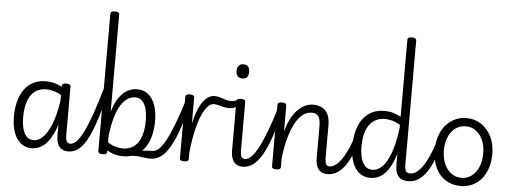

<svg xmlns="http://www.w3.org/2000/svg" viewBox="-64 -1305 4044 1514"><g transform="rotate(5 1958.5 -548.0)"><path d="M227 17Q178 17 142 -11.5Q106 -40 86.5 -93.5Q67 -147 67 -223Q67 -275 76.5 -320.5Q86 -366 104.5 -402.5Q123 -439 150.5 -465Q178 -491 214 -505Q250 -519 295 -519Q337 -519 373 -507.5Q409 -496 449 -469V-403Q408 -434 370.5 -445Q333 -456 304 -456Q272 -456 246 -446Q220 -436 200.5 -417Q181 -398 167.5 -370Q154 -342 147 -305.5Q140 -269 140 -224Q140 -175 149.5 -135Q159 -95 180.5 -71.5Q202 -48 239 -48Q282 -48 320.5 -92.5Q359 -137 387.5 -222Q416 -307 428 -429L449 -356Q441 -235 410 -151.5Q379 -68 332 -25.5Q285 17 227 17ZM516 17Q497 17 480 11Q463 5 450 -8.5Q437 -22 429.5 -46Q422 -70 422 -107V-493Q422 -504 430.5 -509.5Q439 -515 456 -515Q474 -515 482.5 -509.5Q491 -504 491 -493V-115Q491 -77 499.5 -61Q508 -45 529 -45Q541 -45 546.5 -35.5Q552 -26 551 -14Q550 -2 541.5 7.5Q533 17 516 17Z M516 17Q503 17 497 7.5Q491 -2 492 -14Q493 -26 502 -35.5Q511 -45 528 -45Q551 -45 575.5 -68.5Q600 -92 627.5 -145.5Q655 -199 687 -289Q719 -379 757 -510Q761 -522 772.5 -523.5Q784 -525 793.5 -519.5Q803 -514 799 -501Q765 -365 733.5 -267Q702 -169 670 -106Q638 -43 600.5 -13Q563 17 516 17Z M1167 17Q1145 17 1124.5 14Q1104 11 1082 8.5Q1060 6 1035.5 6.5Q1011 7 981 15L990 -22Q1019 -29 1047.5 -33.5Q1076 -38 1101 -40.5Q1126 -43 1146.5 -44Q1167 -45 1180 -45Q1189 -45 1192 -35.5Q1195 -26 1192.5 -14Q1190 -2 1183 7.5Q1176 17 1167 17ZM789 15Q771 15 762.5 9.5Q754 4 754 -8V-1093Q754 -1105 762.5 -1110Q771 -1115 789 -1115Q806 -1115 815 -1110Q824 -1105 824 -1093V-325Q845 -395 874.5 -437Q904 -479 940 -499Q976 -519 1017 -519Q1093 -519 1136 -455.5Q1179 -392 1179 -279Q1179 -227 1169.5 -181.5Q1160 -136 1141.5 -99.5Q1123 -63 1095 -37Q1067 -11 1030 3Q993 17 947 17Q916 17 885 8.5Q854 0 824 -18V-8Q824 4 815 9.5Q806 15 789 15ZM824 -82Q858 -60 888 -52Q918 -44 943 -44Q974 -44 1000 -54Q1026 -64 1045.5 -83Q1065 -102 1078.5 -130.5Q1092 -159 1099 -196Q1106 -233 1106 -278Q1106 -325 1096.5 -365Q1087 -405 1065.5 -429.5Q1044 -454 1006 -454Q967 -454 930.5 -423Q894 -392 866 -321.5Q838 -251 824 -133Z M1168 17Q1155 17 1149 7.5Q1143 -2 1144 -14Q1145 -26 1154 -35.5Q1163 -45 1180 -45Q1203 -45 1228 -67Q1253 -89 1281 -139.5Q1309 -190 1341.5 -274.5Q1374 -359 1412 -484Q1415 -495 1426 -497Q1437 -499 1446.5 -492.5Q1456 -486 1452 -473Q1420 -345 1389 -252.5Q1358 -160 1324.5 -100.5Q1291 -41 1253 -12Q1215 17 1168 17Z M1434 15Q1417 15 1408.5 9.5Q1400 4 1400 -7V-493Q1400 -504 1408.5 -509.5Q1417 -515 1434 -515Q1452 -515 1461 -509.5Q1470 -504 1470 -493V-288Q1485 -355 1504 -399.5Q1523 -444 1544.5 -470.5Q1566 -497 1587.5 -508Q1609 -519 1629 -519Q1644 -519 1651.5 -509.5Q1659 -500 1658.5 -487Q1658 -474 1650.5 -464.5Q1643 -455 1628 -455Q1605 -455 1581 -429.5Q1557 -404 1535.5 -354.5Q1514 -305 1497 -230.5Q1480 -156 1470 -59V-7Q1470 4 1461 9.5Q1452 15 1434 15Z M1750 -434Q1727 -434 1705.5 -439.5Q1684 -445 1665 -450Q1646 -455 1628 -455Q1613 -455 1606 -464.5Q1599 -474 1599 -487Q1599 -500 1606.5 -509.5Q1614 -519 1630 -519Q1653 -519 1674 -512Q1695 -505 1716.5 -498Q1738 -491 1762 -491Q1775 -491 1786.5 -494Q1798 -497 1808 -502Q1821 -509 1829 -501.5Q1837 -494 1838 -481.5Q1839 -469 1827 -460Q1806 -445 1787.5 -439.5Q1769 -434 1750 -434Z M1899 17Q1880 17 1863 11.5Q1846 6 1833 -8Q1820 -22 1812 -45.5Q1804 -69 1804 -106V-493Q1804 -504 1813 -509.5Q1822 -515 1838 -515Q1856 -515 1865 -509.5Q1874 -504 1874 -493V-115Q1874 -77 1882.5 -61Q1891 -45 1912 -45Q1924 -45 1929.5 -35.5Q1935 -26 1933.5 -14Q1932 -2 1923.5 7.5Q1915 17 1899 17ZM1835 -676Q1810 -676 1797.5 -690Q1785 -704 1785 -732Q1785 -760 1797.5 -774Q1810 -788 1835 -788Q1860 -788 1872 -774Q1884 -760 1884 -732Q1885 -704 1872.5 -690Q1860 -676 1835 -676Z M1897 17Q1884 17 1878 7.5Q1872 -2 1873 -14Q1874 -26 1883 -35.5Q1892 -45 1909 -45Q1932 -45 1957 -67Q1982 -89 2010 -139.5Q2038 -190 2070.5 -274.5Q2103 -359 2141 -484Q2144 -495 2155 -497Q2166 -499 2175.5 -492.5Q2185 -486 2181 -473Q2149 -345 2118 -252.5Q2087 -160 2053.5 -100.5Q2020 -41 1982 -12Q1944 17 1897 17Z M2569 17Q2550 17 2533 11.5Q2516 6 2502.5 -8Q2489 -22 2481.5 -45.5Q2474 -69 2474 -106V-355Q2474 -389 2467.5 -411Q2461 -433 2445.5 -444Q2430 -455 2402 -455Q2368 -455 2336.5 -432Q2305 -409 2278 -362Q2251 -315 2230.5 -243.5Q2210 -172 2199 -75V-7Q2199 4 2190 9.5Q2181 15 2163 15Q2146 15 2137.5 9.5Q2129 4 2129 -7V-493Q2129 -504 2137.5 -509.5Q2146 -515 2163 -515Q2181 -515 2190 -509.5Q2199 -504 2199 -493V-288Q2217 -355 2242.5 -399.5Q2268 -444 2297 -470.5Q2326 -497 2355 -508Q2384 -519 2410 -519Q2447 -519 2477.5 -505Q2508 -491 2526 -457.5Q2544 -424 2544 -365V-115Q2544 -77 2552 -61Q2560 -45 2581 -45Q2593 -45 2599 -35.5Q2605 -26 2604 -14Q2603 -2 2594 7.5Q2585 17 2569 17Z M2568 17Q2555 17 2549 7.5Q2543 -2 2544 -14Q2545 -26 2554 -35.5Q2563 -45 2580 -45Q2603 -45 2626 -61.5Q2649 -78 2672.5 -110Q2696 -142 2718 -190Q2740 -238 2760 -301Q2765 -313 2775.5 -314.5Q2786 -316 2794.5 -310Q2803 -304 2799 -291Q2784 -224 2761.5 -167.5Q2739 -111 2710.5 -69.5Q2682 -28 2646 -5.5Q2610 17 2568 17Z M2908 17Q2857 17 2821 -11.5Q2785 -40 2765.5 -93.5Q2746 -147 2746 -223Q2746 -275 2755.5 -320.5Q2765 -366 2783.5 -402.5Q2802 -439 2829.5 -465Q2857 -491 2893.5 -505Q2930 -519 2975 -519Q3010 -519 3042 -510Q3074 -501 3105 -484V-1093Q3105 -1104 3113.5 -1109.5Q3122 -1115 3140 -1115Q3157 -1115 3166 -1109.5Q3175 -1104 3175 -1093V-117Q3175 -79 3183.5 -62Q3192 -45 3220 -45Q3228 -45 3232.5 -35.5Q3237 -26 3236 -14Q3235 -2 3228 7.5Q3221 17 3208 17Q3186 17 3167.5 11.5Q3149 6 3135 -8Q3121 -22 3113 -45.5Q3105 -69 3105 -106V-193Q3083 -119 3053.5 -72.5Q3024 -26 2988 -4.5Q2952 17 2908 17ZM2919 -48Q2960 -48 2996 -83Q3032 -118 3060.5 -194.5Q3089 -271 3105 -394V-419Q3070 -441 3039 -448.5Q3008 -456 2983 -456Q2952 -456 2926 -446Q2900 -436 2880 -417Q2860 -398 2846 -370Q2832 -342 2825 -305.5Q2818 -269 2818 -224Q2818 -178 2827.5 -137.5Q2837 -97 2859.5 -72.5Q2882 -48 2919 -48Z M3209 17Q3196 17 3190 7.5Q3184 -2 3185 -14Q3186 -26 3195 -35.5Q3204 -45 3221 -45Q3244 -45 3267 -61.5Q3290 -78 3313.5 -110Q3337 -142 3359 -190Q3381 -238 3401 -301Q3406 -313 3416.5 -314.5Q3427 -316 3435.5 -310Q3444 -304 3440 -291Q3425 -224 3402.5 -167.5Q3380 -111 3351.5 -69.5Q3323 -28 3287 -5.5Q3251 17 3209 17Z M3624 19Q3556 19 3504.5 -13.5Q3453 -46 3424.5 -106Q3396 -166 3396 -250Q3396 -309 3413 -358.5Q3430 -408 3460.5 -443.5Q3491 -479 3532.5 -499Q3574 -519 3624 -519Q3690 -519 3741.5 -484.5Q3793 -450 3822 -390.5Q3851 -331 3851 -253Q3851 -205 3840.5 -163.5Q3830 -122 3810 -88Q3790 -54 3762 -30.5Q3734 -7 3699 6Q3664 19 3624 19ZM3624 -46Q3659 -46 3687 -61Q3715 -76 3736 -104Q3757 -132 3768 -170Q3779 -208 3779 -253Q3779 -312 3759.5 -357Q3740 -402 3705.5 -428Q3671 -454 3624 -454Q3589 -454 3560.5 -439Q3532 -424 3511 -396.5Q3490 -369 3479 -332Q3468 -295 3468 -250Q3468 -191 3487.5 -145Q3507 -99 3542 -72.5Q3577 -46 3624 -46Z"/></g></svg>

Font: Playwrite FR Moderne Light
Style: Regular
Weight: 300
Version: Version 1.002